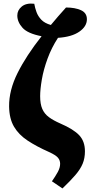

<svg xmlns="http://www.w3.org/2000/svg" viewBox="-20 -837 507 1076"><path d="M330 219 271 179Q290 152 303.5 127.5Q317 103 317 81Q317 61 304.5 46.5Q292 32 255 15Q185 -16 135 -49Q85 -82 58.5 -127Q32 -172 31 -240Q30 -331 78.5 -428Q127 -525 213 -634Q135 -649 106 -681.5Q77 -714 77 -750Q77 -780 102 -800.5Q127 -821 172 -816Q176 -793 184.5 -769.5Q193 -746 211.5 -726.5Q230 -707 265 -697Q285 -721 306 -745.5Q327 -770 350 -795Q400 -795 433.5 -780Q467 -765 467 -729Q467 -689 424.5 -659.5Q382 -630 305 -625Q269 -570 246.5 -508.5Q224 -447 214.5 -391.5Q205 -336 205 -298Q205 -254 217 -226.5Q229 -199 254 -180.5Q279 -162 318 -145Q392 -113 424 -79Q456 -45 456 11Q456 50 443 81Q430 112 402 144.5Q374 177 330 219Z"/></svg>

Font: Noto Serif Condensed Black
Style: Regular
Weight: 900
Width: 3
Designer: Monotype Design Team
Foundry: Monotype Imaging Inc.
Version: Version 2.015; ttfautohint (v1.8.4.7-5d5b)